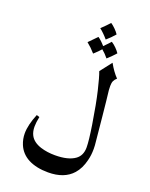

<svg xmlns="http://www.w3.org/2000/svg" viewBox="-178 -883 915 1174"><g transform="rotate(20 279.5 -296.5)"><path d="M462 -428Q462 -411 463 -401Q469 -346 471 -330Q474 -296 480.5 -237Q487 -178 496 -78Q499 -54 499 -31Q499 10 490 44Q476 102 444 138Q390 199 285 199Q209 199 156 172Q105 145 84 94Q70 60 70 23Q70 -32 101 -107L120 -101Q112 -63 112 -37Q112 -4 124 19Q143 56 196 73Q238 86 289 86Q375 86 419 54Q455 28 455 -25Q455 -67 439 -169Q419 -296 400 -376Q381 -456 368 -490L427 -566Q454 -517 486 -484Q473 -473 467.5 -460.5Q462 -448 462 -428ZM284 -739Q315 -768 336 -792Q351 -782 366.5 -766.5Q382 -751 391 -737Q367 -709 339 -685Q312 -717 284 -739ZM435 -630Q416 -608 383 -578Q364 -602 340 -622Q324 -603 296 -578Q270 -608 240 -632Q278 -670 292 -685Q314 -670 338 -642Q368 -672 379 -685Q395 -675 410.5 -659.5Q426 -644 435 -630Z"/></g></svg>

Font: Mirza
Style: Regular
Weight: 400
Designer: Arabic design by Kourosh Beigpour, Latin design by Eduardo Tunni, engineering by Lasse Fister
Version: Version 1.000